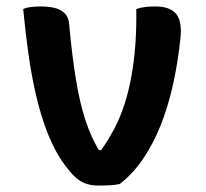

<svg xmlns="http://www.w3.org/2000/svg" viewBox="-20 -566 640 596"><path d="M106 -546Q132 -546 151 -541Q170 -536 182 -523.5Q194 -511 195 -487Q204 -390 216 -317.5Q228 -245 245.5 -192Q263 -139 287 -100H294Q316 -131 334.5 -166Q353 -201 366 -241Q379 -281 387.5 -327Q396 -373 400 -425.5Q404 -478 403 -538Q418 -543 433 -544.5Q448 -546 463 -546Q492 -546 510.5 -536Q529 -526 536 -506Q543 -486 541 -456Q533 -376 517.5 -305.5Q502 -235 478.5 -176.5Q455 -118 423.5 -72Q392 -26 352 5Q340 8 323 9Q306 10 287 10Q268 10 253 6Q238 2 225 -7Q212 -16 197 -34Q171 -64 151.5 -101Q132 -138 116.5 -183.5Q101 -229 89 -283Q77 -337 68 -400.5Q59 -464 52 -538Q63 -543 79 -544.5Q95 -546 106 -546Z"/></svg>

Font: Recursive Monospace Casual
Style: Bold
Weight: 700
Version: Version 1.047